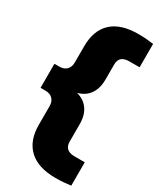

<svg xmlns="http://www.w3.org/2000/svg" viewBox="-221 -818 841 1017"><g transform="rotate(30 200.0 -310.0)"><path d="M307 130Q200 130 145 78.5Q90 27 90 -69.5V-184Q90 -212 74 -228Q58 -244 30.5 -244H0V-391H30.5Q58 -391 74 -407Q90 -423 90 -450.5V-550.5Q90 -647.5 145 -698.8Q200 -750 307 -750Q334 -750 357.2 -748Q380.5 -746 400 -743.5V-600.5H338Q308 -600.5 292 -587.5Q276 -574.5 276 -544.5V-454Q276 -383.5 235.2 -345.8Q194.5 -308 98 -306.5V-328Q194.5 -327 235.2 -289.2Q276 -251.5 276 -181V-75.5Q276 -46 292 -32.8Q308 -19.5 338 -19.5H400V123.5Q380.5 126 357.2 128Q334 130 307 130Z"/></g></svg>

Font: Encode Sans SC Condensed Thin ExtraBold
Style: Regular
Weight: 800
Version: Version 3.002